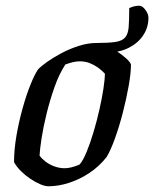

<svg xmlns="http://www.w3.org/2000/svg" viewBox="-20 -650 538 670"><path d="M149 0Q137 0 120.5 -7Q104 -14 86 -26Q68 -38 53 -53Q38 -68 29 -84Q29 -128 37.5 -177Q46 -226 59 -272.5Q72 -319 86.5 -355Q101 -391 113 -408Q123 -419 145 -434.5Q167 -450 195.5 -465Q224 -480 255.5 -490Q287 -500 316 -500Q330 -500 349 -492Q368 -484 387 -471.5Q406 -459 420 -446.5Q434 -434 437 -425Q437 -395 429 -350Q421 -305 408.5 -256.5Q396 -208 381 -166.5Q366 -125 352 -102Q326 -69 292 -46.5Q258 -24 221 -12Q184 0 149 0ZM205 -63Q213 -63 221.5 -64.5Q230 -66 239.5 -69Q249 -72 258 -76Q270 -90 282.5 -120.5Q295 -151 306.5 -189.5Q318 -228 327 -268Q336 -308 341 -341Q346 -374 346 -393Q335 -405 321.5 -414.5Q308 -424 292.5 -430Q277 -436 259 -436Q246 -436 234 -433Q222 -430 208 -425Q186 -391 170 -345.5Q154 -300 142.5 -253Q131 -206 125 -167Q119 -128 118 -107Q126 -96 139 -86Q152 -76 169.5 -69.5Q187 -63 205 -63ZM356 -467Q346 -467 335.5 -469.5Q325 -472 315 -477L316 -500Q358 -500 382 -503.5Q406 -507 416.5 -519Q427 -531 429 -555.5Q431 -580 431 -622Q443 -627 451 -628.5Q459 -630 466 -630Q477 -630 487.5 -615.5Q498 -601 498 -588Q498 -554 479.5 -526.5Q461 -499 429 -483Q397 -467 356 -467Z"/></svg>

Font: Texturina 12pt Medium
Style: Italic
Weight: 500
Italic angle: -11°
Designer: Guillermo Torres Carreño
Foundry: Omnibus-Type
Version: Version 1.002